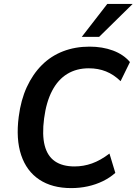

<svg xmlns="http://www.w3.org/2000/svg" viewBox="-20 -954 700 984"><path d="M345 10Q247 10 181.5 -33.5Q116 -77 88.5 -159Q61 -241 76 -356Q87 -442 117.5 -508Q148 -574 194.5 -620.5Q241 -667 303 -691Q365 -715 439 -715Q505 -715 559 -695Q613 -675 646 -636L598 -538Q563 -572 523 -588Q483 -604 435 -604Q372 -604 324.5 -575Q277 -546 247 -488.5Q217 -431 206 -347Q195 -263 209 -208.5Q223 -154 261.5 -127.5Q300 -101 362 -101Q408 -101 451.5 -116.5Q495 -132 541 -167L571 -68Q543 -43 507 -25.5Q471 -8 430 1Q389 10 345 10ZM399 -765 530 -934H660L488 -765Z"/></svg>

Font: Nunito Sans 10pt SemiCondensed
Style: Bold Italic
Weight: 700
Width: 4
Italic angle: -9°
Designer: Vernon Adams
Foundry: Vernon Adams
Version: Version 3.101;gftools[0.9.27]